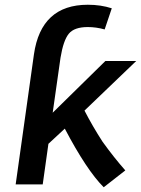

<svg xmlns="http://www.w3.org/2000/svg" viewBox="-20 -777 594 809"><path d="M417 12 508 -59Q461 -112 412 -180Q370 -245 336 -311L554 -520H424L202 -302L235 -534Q247 -607 270 -635Q293 -663 350 -663Q385 -663 421 -653L451 -742Q405 -757 350 -757Q153 -757 123 -548L46 0H160L184 -171L253 -235Q345 -60 417 12Z"/></svg>

Font: Brisa Sans Medium
Style: Italic
Weight: 600
Italic angle: -8°
Designer: Dalton Maag Ltd
Foundry: Dalton Maag Ltd
Version: Version 1.101;July 10, 2019;FontCreator 11.5.0.2425 64-bit